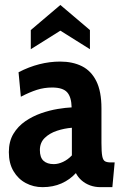

<svg xmlns="http://www.w3.org/2000/svg" viewBox="-20 -762 500 792"><path d="M155.5 10Q118 10 86.5 -6.8Q55 -23.5 35.8 -55.8Q16.5 -88 16.5 -134.5Q16.5 -178.5 35.2 -209.8Q54 -241 84.2 -261.8Q114.5 -282.5 149.5 -294.8Q184.5 -307 218 -312.5Q251.5 -318 275.5 -319Q274.5 -362 256.8 -381.5Q239 -401 195 -401Q162.5 -401 132.5 -391.5Q102.5 -382 66 -363L56.5 -464Q99 -486 142 -497Q185 -508 228 -508Q280 -508 318.2 -488.8Q356.5 -469.5 377.5 -427Q398.5 -384.5 398.5 -315V-172Q398.5 -134.5 401.8 -117.8Q405 -101 413.5 -96.5Q422 -92 437 -92H453L443.5 10H394.5Q371.5 10 351.8 2.8Q332 -4.5 317 -17.5Q302 -30.5 293 -48Q268.5 -21 233.8 -5.5Q199 10 155.5 10ZM202 -85Q220 -85 240 -94.2Q260 -103.5 276.5 -121V-235Q245 -232.5 214.8 -222.5Q184.5 -212.5 164.5 -193Q144.5 -173.5 144.5 -143Q144.5 -112.5 159.5 -98.8Q174.5 -85 202 -85ZM107 -559V-638L229 -741.5L351 -638V-559L229 -635.5Z"/></svg>

Font: Cabin
Style: Bold
Weight: 700
Width: 4
Designer: Pablo Impallari
Foundry: Pablo Impallari. http://www.impallari.com Igino Marini. http://www.ikern.com
Version: Version 3.001